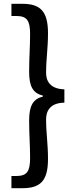

<svg xmlns="http://www.w3.org/2000/svg" viewBox="-20 -817 396 1008"><path d="M40 171H97C189 171 232 136 232 18C232 -63 222 -117 222 -191C222 -234 243 -277 318 -278V-348C243 -350 222 -392 222 -434C222 -509 232 -562 232 -643C232 -761 189 -797 97 -797H40V-733H66C123 -733 138 -707 138 -638C138 -572 133 -514 133 -440C133 -363 153 -328 205 -315V-310C153 -297 133 -261 133 -185C133 -112 138 -54 138 12C138 81 123 107 66 107H40Z"/></svg>

Font: Noto Sans CJK SC Medium
Style: Regular
Weight: 500
Designer: Ryoko NISHIZUKA 西塚涼子 (kana, bopomofo & ideographs); Paul D. Hunt (Latin, Greek & Cyrillic); Sandoll Communications 산돌커뮤니
Foundry: Adobe
Version: Version 2.004;hotconv 1.0.118;makeotfexe 2.5.65603